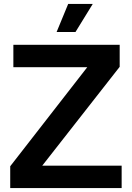

<svg xmlns="http://www.w3.org/2000/svg" viewBox="-20 -957 672 977"><path d="M32 0V-111L424 -615H48V-729H589V-617L195 -114H599V0ZM268 -794 327 -937H452L364 -794Z"/></svg>

Font: Mona Sans ExtraLight SemiBold
Style: Regular
Weight: 600
Version: Version 2.000